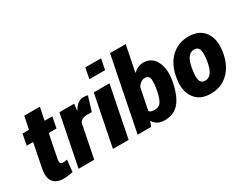

<svg xmlns="http://www.w3.org/2000/svg" viewBox="-85 -1242 2188 1732"><g transform="rotate(-30 1009.0 -376.0)"><path d="M227.1 -171.9Q216.8 -118.7 252 -118.7Q275.4 -118.7 298.3 -123.5L285.2 -1.5Q234.9 10.3 186.5 10.3Q113.3 10.3 79.3 -34.2Q45.4 -78.6 64.5 -170.9L112.8 -414.1H45.9L68.4 -528.3H135.7L162.1 -659.7H324.7L298.3 -528.3H378.9L356.4 -414.1H275.4Z M709.5 -538.1Q732.9 -538.1 751.5 -532.2L706.1 -382.8L647.9 -383.3Q604 -383.3 579.6 -347.7L510.3 0H347.2L452.6 -528.3H606.4L597.7 -460.9L600.1 -459.5Q642.6 -538.1 709.5 -538.1Z M999 -650.9H835.4L857.4 -761.7H1021ZM868.7 0H705.1L810.5 -528.3H974.1Z M1309.6 -243.2 1311.5 -253.4Q1326.7 -331.5 1321.3 -371.3Q1315.9 -411.1 1273.4 -411.1Q1231 -411.1 1197.8 -361.3L1152.3 -135.7Q1167 -116.7 1210 -116.7Q1252.9 -116.7 1274.7 -147.7Q1296.4 -178.7 1309.6 -243.2ZM1329.6 -538.1Q1418.9 -538.1 1458.7 -456.8Q1498.5 -375.5 1474.1 -253.4L1472.2 -243.2Q1445.8 -114.3 1390.6 -52Q1335.4 10.3 1239.3 10.3Q1161.1 10.3 1123 -52.2L1104 0H962.4L1114.7 -761.7H1277.8L1223.6 -491.2Q1272.5 -538.1 1329.6 -538.1Z M1736.3 -116.7Q1813.5 -116.7 1836.9 -258.8L1838.4 -269Q1849.1 -336.4 1838.6 -373.8Q1828.1 -411.1 1786.1 -411.1Q1707.5 -411.1 1685.5 -269L1684.1 -258.8Q1672.4 -189.5 1683.3 -153.1Q1694.3 -116.7 1736.3 -116.7ZM2001.5 -269 2000 -258.8Q1980 -134.8 1906.5 -62.3Q1833 10.3 1720.7 10.3Q1608.4 10.3 1555.2 -65.2Q1502 -140.6 1521 -258.8L1522.5 -269Q1542 -392.6 1615.7 -465.3Q1689.5 -538.1 1801.8 -538.1Q1914.1 -538.1 1967 -462.4Q2020 -386.7 2001.5 -269Z"/></g></svg>

Font: Roboto-BlackItalic
Style: Italic
Weight: 900
Italic angle: -12°
Designer: Google
Version: Version 1.100141; 2013